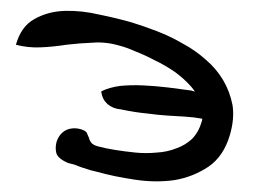

<svg xmlns="http://www.w3.org/2000/svg" viewBox="-20 -330 479 360"><path d="M398.4 -179.7Q385.7 -201.2 366.2 -217.8Q346.7 -235.4 323.2 -248Q299.8 -261.7 274.4 -271.5Q249 -281.2 226.6 -288.1Q199.2 -295.9 166 -302.7Q132.8 -310.5 101.6 -309.6Q69.3 -308.6 43.9 -293.9Q19.5 -280.3 9.8 -246.1Q32.2 -240.2 55.7 -241.2Q80.1 -242.2 104.5 -246.1Q128.9 -249 154.3 -250Q178.7 -252 205.1 -244.1Q216.8 -241.2 234.4 -233.4Q252 -226.6 270.5 -216.8Q289.1 -208 307.6 -195.3Q325.2 -182.6 338.9 -167L345.7 -158.2L338.9 -160.2Q318.4 -163.1 294.9 -166Q270.5 -168.9 248 -169.9Q225.6 -170.9 205.1 -168.9Q184.6 -166 170.9 -159.2L169.9 -158.2V-157.2Q171.9 -143.6 181.6 -134.8Q192.4 -126 206.1 -125Q234.4 -119.1 255.9 -117.2Q277.3 -114.3 293.9 -113.3L327.1 -111.3Q342.8 -110.4 359.4 -107.4L358.4 -102.5Q352.5 -82 339.8 -69.3Q327.1 -57.6 310.5 -51.8Q293 -44.9 273.4 -43.9Q253.9 -42 234.4 -43.9Q214.8 -45.9 196.3 -48.8Q177.7 -51.8 163.1 -55.7Q153.3 -58.6 150.4 -63.5Q147.5 -67.4 146.5 -72.3L142.6 -81.1Q140.6 -85 130.9 -87.9Q116.2 -91.8 103.5 -85.9Q90.8 -79.1 85.9 -63.5Q83 -51.8 85.9 -42Q89.8 -32.2 107.4 -24.4L119.1 -21.5Q126 -18.6 134.8 -15.6Q143.6 -12.7 150.4 -10.7L162.1 -7.8Q193.4 1 232.4 6.8Q270.5 12.7 306.6 7.8Q341.8 2 371.1 -17.6Q399.4 -37.1 411.1 -77.1Q419.9 -107.4 416 -132.8Q411.1 -158.2 398.4 -179.7Z"/></svg>

Font: Swanky and Moo Moo Cyrillic
Style: Regular
Weight: 400
Designer: Kimberly Geswein; Denis Ignatov
Foundry: Kimberly Geswein; Denis Ignatov
Version: Version 1.003 June 27, 2018